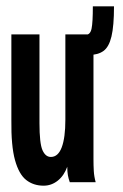

<svg xmlns="http://www.w3.org/2000/svg" viewBox="-20 -577 390 608"><path d="M118 11Q86 11 63 -7Q40 -25 27.5 -70Q15 -115 16 -197V-468H105V-187Q105 -123 114.5 -101.5Q124 -80 141 -80Q164 -80 175.5 -110.5Q187 -141 187 -198V-468H276V-73Q276 -53 277 -35.5Q278 -18 283 0H201Q197 -11 195 -22Q193 -33 193 -49Q183 -21 163 -5Q143 11 118 11ZM341 -557Q341 -495 333 -461.5Q325 -428 307.5 -415.5Q290 -403 262 -403L252 -467Q266 -467 270 -486.5Q274 -506 274 -557Z"/></svg>

Font: Inconsolata ExtraCondensed ExtraBold
Style: Regular
Weight: 800
Width: 2
Monospace: yes
Designer: Raph Levien, Cyreal, Brenton Simpson
Foundry: Raph Levien, Cyreal, Google
Version: Version 3.001; ttfautohint (v1.8.2.53-6de2)